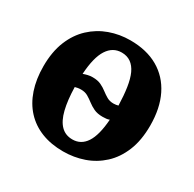

<svg xmlns="http://www.w3.org/2000/svg" viewBox="-132 -707 864 857"><g transform="rotate(30 300.0 -279.0)"><path d="M293 11Q230.5 11 181.2 -8.5Q132 -28 97.8 -65Q63.5 -102 45.5 -155.2Q27.5 -208.5 27.5 -275Q27.5 -349.5 50 -404.8Q72.5 -460 111.8 -496.5Q151 -533 201.2 -551Q251.5 -569 306.5 -569Q390.5 -569 450 -534.8Q509.5 -500.5 541.2 -436.5Q573 -372.5 573 -283Q573 -207 550.2 -151.5Q527.5 -96 488.2 -60Q449 -24 398.8 -6.5Q348.5 11 293 11ZM302.5 -56Q346.5 -56 372 -94.8Q397.5 -133.5 403.5 -216Q396.5 -213 387.5 -212Q378.5 -211 368.5 -211Q341.5 -211 323.2 -219.8Q305 -228.5 290.5 -239.8Q276 -251 261 -259.8Q246 -268.5 225.5 -268.5Q216.5 -268.5 209 -267.2Q201.5 -266 195 -264Q196.5 -197 208 -150.2Q219.5 -103.5 242.8 -79.8Q266 -56 302.5 -56ZM381.5 -286.5Q388 -286.5 394 -287.5Q400 -288.5 405.5 -290Q404 -341.5 398 -381.2Q392 -421 379.8 -447.8Q367.5 -474.5 347.8 -488.5Q328 -502.5 300.5 -502.5Q255 -502.5 228.2 -461.2Q201.5 -420 196 -332.5Q207 -336.5 218.5 -339.2Q230 -342 243 -342Q269 -342 286.8 -333.5Q304.5 -325 318.2 -314.2Q332 -303.5 346.8 -295Q361.5 -286.5 381.5 -286.5Z"/></g></svg>

Font: Merriweather 20pt ExtraBold
Style: Regular
Weight: 800
Version: Version 2.100